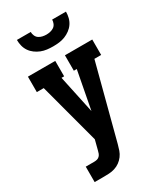

<svg xmlns="http://www.w3.org/2000/svg" viewBox="-233 -1043 965 1132"><g transform="rotate(-30 250.0 -477.5)"><path d="M61 0V-105H119Q129 -105 138.5 -107.5Q148 -110 155 -117Q162 -124 165.5 -133.5Q169 -143 171 -152L188 -218L78 -630H31V-735H217V-630H199L254 -372L303 -630H283V-735H469V-630H423L291 -126Q286 -107 279.5 -88Q273 -69 261 -53Q249 -37 233 -25.5Q217 -14 198 -8Q179 -2 159 -1Q139 0 119 0ZM250 -815Q229 -815 208.5 -817.5Q188 -820 169 -827.5Q150 -835 133 -847.5Q116 -860 104.5 -877Q93 -894 88 -914Q83 -934 83 -955H177Q177 -942 182.5 -929Q188 -916 199 -908.5Q210 -901 223.5 -898Q237 -895 250 -895Q263 -895 276.5 -898Q290 -901 301 -908.5Q312 -916 317.5 -929Q323 -942 323 -955H417Q417 -934 412 -914Q407 -894 395.5 -877Q384 -860 367 -847.5Q350 -835 331 -827.5Q312 -820 291.5 -817.5Q271 -815 250 -815Z"/></g></svg>

Font: Iosevka Slab Extrabold
Style: Regular
Weight: 800
Monospace: yes
Designer: Belleve Invis
Foundry: Belleve Invis
Version: Version 11.1.1; ttfautohint (v1.8.3)